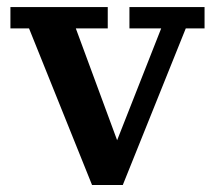

<svg xmlns="http://www.w3.org/2000/svg" viewBox="-20 -528 615 549"><path d="M243.2 1 63 -446.8H9.8V-507.8H288.1V-446.8H196.8L314.9 -127L440.9 -446.8H350.1V-507.8H564.9V-446.8H511.2L331.1 1Z"/></svg>

Font: Montagu Slab 144pt Medium
Style: Regular
Weight: 500
Designer: Florian Karsten
Foundry: Florian Karsten
Version: Version 1.000